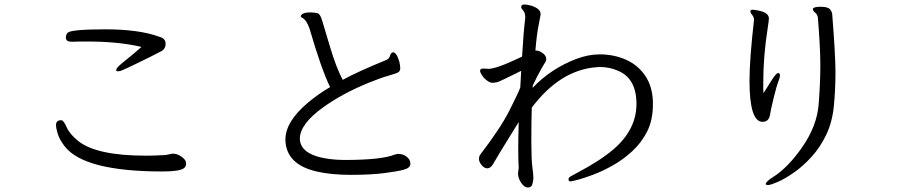

<svg xmlns="http://www.w3.org/2000/svg" viewBox="-20 -775 4040 851"><path d="M715 -88 744 -94H746Q766 -94 784.5 -80.5Q803 -67 804 -56L805 -50Q805 -38 796 -30Q778 -15 700 -15Q354 -15 267 -126Q243 -157 235.5 -183.5Q228 -210 228 -219Q228 -241 248 -242H252Q262 -242 275.5 -211Q289 -180 328 -149Q410 -85 627 -85Q667 -85 715 -88ZM607 -567Q507 -591 366 -591H334Q319 -591 303 -590H298Q272 -590 272 -608V-610Q273 -624 280 -630Q296 -645 446.5 -645Q597 -645 686 -612Q714 -605 714 -581.5Q714 -558 694 -547.5Q674 -537 646 -523Q618 -509 592 -496.5Q566 -484 548 -475.5Q530 -467 520.5 -463Q511 -459 503 -459Q495 -459 495 -464Q495 -474 521 -495Q588 -549 607 -567Z M1475 -67 1508 -66Q1671 -66 1730 -90L1744 -93Q1767 -93 1783 -80Q1799 -67 1799 -49Q1799 -31 1770 -23Q1741 -15 1681.5 -7.5Q1622 0 1534.5 0Q1447 0 1383 -15Q1249 -46 1245 -153V-156Q1245 -236 1345 -320Q1390 -358 1443 -389Q1404 -469 1352 -648Q1339 -686 1320 -696Q1313 -699 1313 -704Q1319 -721 1360 -720Q1378 -719 1388.5 -716Q1399 -713 1408 -683.5Q1417 -654 1443.5 -565Q1470 -476 1499 -421Q1562 -456 1694 -510Q1705 -515 1708.5 -527.5Q1712 -540 1720 -543H1722Q1738 -543 1750 -501Q1754 -485 1754 -472.5Q1754 -460 1745 -454.5Q1736 -449 1702 -439.5Q1668 -430 1616 -409Q1498 -361 1412 -299Q1309 -225 1309 -160V-158Q1313 -78 1475 -67Z M2290 -744Q2290 -755 2303.5 -755Q2317 -755 2334 -750Q2376 -737 2376 -713V-709Q2376 -706 2367.5 -664.5Q2359 -623 2353 -551H2356Q2370 -551 2385.5 -539.5Q2401 -528 2401 -514V-509Q2401 -506 2398.5 -502.5Q2396 -499 2378 -467.5Q2360 -436 2341 -395V-386Q2421 -470 2532 -513Q2587 -534 2637 -534H2643Q2706 -533 2758.5 -508.5Q2811 -484 2842.5 -435Q2874 -386 2874 -314.5Q2874 -243 2848.5 -192.5Q2823 -142 2782 -104.5Q2741 -67 2695.5 -41.5Q2650 -16 2608.5 -0.5Q2567 15 2540.5 22Q2514 29 2507.5 29Q2501 29 2500 22V19Q2500 12 2509 7Q2518 2 2540 -10Q2642 -64 2700 -114Q2801 -201 2801 -314.5Q2801 -428 2718 -462Q2681 -478 2639 -478L2622 -477Q2462 -464 2337 -298Q2335 -236 2335 -152Q2335 -68 2339.5 -35Q2344 -2 2344 11V17Q2343 30 2339 43Q2335 56 2320 56Q2305 56 2291.5 37.5Q2278 19 2276 -3V-6L2279 -31V-34Q2277 -62 2277 -114Q2277 -166 2279 -234Q2254 -193 2224 -145Q2194 -97 2165 -47Q2154 -29 2140 -29Q2126 -29 2114.5 -43.5Q2103 -58 2103 -69.5Q2103 -81 2108 -89Q2197 -205 2236 -281.5Q2275 -358 2286 -387Q2288 -425 2290 -461Q2196 -414 2184.5 -411Q2173 -408 2162.5 -408Q2152 -408 2138.5 -418Q2125 -428 2117 -440.5Q2109 -453 2108 -458V-461Q2108 -471 2120 -471H2128Q2132 -471 2140 -470Q2173 -466 2294 -524Q2300 -630 2308 -695V-699Q2308 -718 2299 -728Q2290 -738 2290 -744Z M3302 -417Q3302 -513 3322 -686V-688Q3322 -699 3314 -708.5Q3306 -718 3306 -724V-726Q3308 -732 3314.5 -732Q3321 -732 3338 -729Q3388 -720 3388 -693Q3388 -685 3382 -646Q3363 -525 3363 -407V-383Q3363 -372 3364 -362L3400 -419Q3420 -451 3428.5 -451Q3437 -451 3437 -441Q3437 -431 3429.5 -412.5Q3422 -394 3409 -340.5Q3396 -287 3393 -267Q3388 -235 3360 -235Q3302 -235 3302 -417ZM3669 -707Q3683 -530 3683 -454Q3683 -378 3676 -306Q3669 -234 3642.5 -178.5Q3616 -123 3578 -81Q3540 -39 3500 -11Q3460 17 3428 31Q3396 45 3385 45Q3374 45 3374 41Q3374 30 3406 10Q3474 -33 3537.5 -125.5Q3601 -218 3608.5 -312.5Q3616 -407 3616 -485.5Q3616 -564 3605 -698Q3603 -711 3593 -719Q3583 -727 3583 -734V-736Q3586 -745 3618 -745Q3650 -745 3659.5 -733Q3669 -721 3669 -707Z"/></svg>

Font: LXGW WenKai Mono Lite
Style: Regular
Weight: 400
Monospace: yes
Designer: LXGW / Fontworks Inc.
Foundry: LXGW / Fontworks Inc.
Version: Version 1.520; June 14, 2025